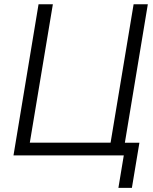

<svg xmlns="http://www.w3.org/2000/svg" viewBox="-20 -748 736 924"><path d="M570.8 0H44.9L165.5 -727.5H234.4L123.5 -61.5H512.2L623 -727.5H691.4ZM549.8 156.2 575.7 0H533.7L543.9 -61H650.9L614.7 156.2Z"/></svg>

Font: Inter 20pt Light
Style: Italic
Weight: 300
Italic angle: -9.3988°
Version: Version 4.001;git-66647c0bb